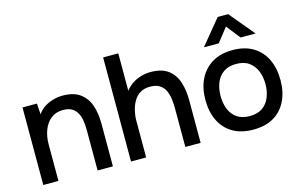

<svg xmlns="http://www.w3.org/2000/svg" viewBox="-94 -1012 1977 1260"><g transform="rotate(-15 894.0 -381.5)"><path d="M63 0V-527H161L166 -453Q186 -482 214 -499.5Q242 -517 274 -525.5Q306 -534 336 -534Q412 -534 455.5 -501.5Q499 -469 517.5 -414.5Q536 -360 536 -291V0H432V-270Q432 -302 428 -333Q424 -364 411.5 -388.5Q399 -413 376 -427.5Q353 -442 314 -442Q266 -442 233 -416Q200 -390 183 -346Q166 -302 166 -247V0Z M659 0V-707H762V-453Q783 -480 810.5 -498Q838 -516 870 -525Q902 -534 934 -534Q1010 -534 1053 -501.5Q1096 -469 1114 -414Q1132 -359 1132 -290V0H1028V-266Q1028 -298 1023.5 -329Q1019 -360 1007 -385.5Q995 -411 970.5 -426.5Q946 -442 905 -442Q866 -442 838.5 -425Q811 -408 794.5 -379.5Q778 -351 770 -317.5Q762 -284 762 -251V0Z M1490 6Q1408 6 1351 -27.5Q1294 -61 1264.5 -122Q1235 -183 1235 -263Q1235 -344 1265 -404.5Q1295 -465 1352 -499.5Q1409 -534 1491 -534Q1573 -534 1630 -499.5Q1687 -465 1716 -404Q1745 -343 1745 -262Q1745 -183 1715.5 -122Q1686 -61 1629.5 -27.5Q1573 6 1490 6ZM1490 -86Q1544 -86 1577.5 -110Q1611 -134 1627 -174.5Q1643 -215 1643 -263Q1643 -311 1627 -351Q1611 -391 1577.5 -415.5Q1544 -440 1490 -440Q1437 -440 1403 -415.5Q1369 -391 1353.5 -351Q1338 -311 1338 -263Q1338 -214 1353.5 -174Q1369 -134 1403 -110Q1437 -86 1490 -86ZM1315 -600 1454 -769H1525L1666 -600H1564L1490 -694L1416 -600Z"/></g></svg>

Font: Onest Medium
Style: Regular
Weight: 500
Designer: Dmitri Voloshin, Andrey Kudryavtsev
Foundry: Dmitri Voloshin, Andrey Kudryavtsev
Version: Version 1.000;gftools[0.9.33]